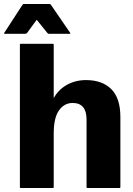

<svg xmlns="http://www.w3.org/2000/svg" viewBox="-56 -945 667 965"><path d="M49 -725H209Q214 -725 214 -720V-452Q237.5 -494.5 280.2 -518.5Q323 -542.5 376.5 -542.5Q457.5 -542.5 503.2 -497.2Q549 -452 549 -356.5V-5Q549 0 544 0H384Q379 0 379 -5V-344Q379 -427.5 309 -427.5Q267 -427.5 240.5 -390.2Q214 -353 214 -274V-5Q214 0 209 0H49Q44 0 44 -5V-720Q44 -725 49 -725ZM128.5 -845.5 80.5 -780Q76.5 -775 71 -775H-31.5Q-38 -775 -34.5 -780L56.5 -920Q60 -925 63.5 -925H193.5Q197 -925 200.5 -920L296.5 -780Q300 -775 293.5 -775H191Q187 -775 185 -776.5Q183 -778 181.5 -780Z"/></svg>

Font: MFEK Sans
Style: Bold
Weight: 700
Designer: Owen Earl
Foundry: indestructible type*
Version: Version 0.001; ttfautohint (v1.8.4.7-5d5b)